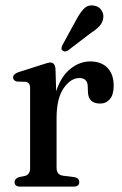

<svg xmlns="http://www.w3.org/2000/svg" viewBox="-20 -691 452 711"><path d="M185.5 -435.5 188 -353Q205.5 -407.5 240 -435.5Q274.5 -463.5 314 -463.5Q355 -463.5 378 -439.8Q401 -416 401 -373.5Q401 -340.5 387 -324Q373 -307.5 351 -307.5Q305.5 -307.5 305.5 -354L305 -369.5Q305 -402 273.5 -402Q242 -402 215.8 -364.5Q189.5 -327 189.5 -253V-69.5Q189.5 -44 212.5 -40.5L255.5 -35Q273.5 -32 273.5 -16.5Q273.5 0 253 0H54.5Q34 0 34 -17Q34 -28.5 49.5 -35L72.5 -39.5Q91.5 -44.5 91.5 -68.5V-365Q91.5 -385 76 -388L43 -389Q28.5 -392.5 28.5 -404Q28.5 -416.5 47.5 -423.5L132.5 -450.5Q158.5 -459.5 166.5 -459.5Q183.5 -459.5 185.5 -435.5ZM262 -617Q276 -643.5 290.5 -658.5Q305 -673.5 326.5 -670.5Q345.5 -668 355 -654.2Q364.5 -640.5 362.5 -625Q360.5 -607.5 348.5 -594.5Q336.5 -581.5 316 -568.5L231.5 -504Q219 -496.5 211 -504.5Q206.5 -508.5 207.8 -514Q209 -519.5 212 -525.5Z"/></svg>

Font: Fraunces 72pt S050
Style: Regular
Weight: 400
Version: Version 1.000; ttfautohint (v1.8.3)